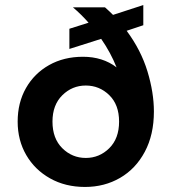

<svg xmlns="http://www.w3.org/2000/svg" viewBox="-20 -729 680 761"><path d="M317 12Q239 12 178.5 -22Q118 -56 84 -114.5Q50 -173 50 -247Q50 -322 83 -380Q116 -438 174.5 -471Q233 -504 309 -504Q387 -504 442 -462Q419 -520 381 -575L255 -535V-615L331 -639Q302 -672 269 -700H396Q412 -686 428 -670L548 -709V-629L482 -607Q539 -530 564.5 -446Q590 -362 590 -287Q590 -195 554 -127.5Q518 -60 456 -24Q394 12 317 12ZM320 -103Q374 -103 413 -141.5Q452 -180 452 -247Q452 -314 413 -352Q374 -390 320 -390Q266 -390 227 -351.5Q188 -313 188 -247Q188 -180 227 -141.5Q266 -103 320 -103Z"/></svg>

Font: DM Sans
Style: Bold
Weight: 700
Designer: Colophon Foundry, Jonny Pinhorn
Foundry: Colophon Foundry
Version: Version 4.004; ttfautohint (v1.8.4.7-5d5b)